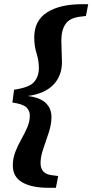

<svg xmlns="http://www.w3.org/2000/svg" viewBox="-20 -735 440 914"><path d="M39 -247 47 -308Q118 -318 141.5 -344Q165 -370 165 -412Q165 -446 154 -481Q143 -516 143 -557Q143 -637 204 -676Q265 -715 370 -715H400L389 -659L365 -656Q314 -651 293 -622Q272 -593 272 -543Q272 -519 273.5 -491Q275 -463 275 -440Q275 -374 234 -331.5Q193 -289 112 -278Q170 -271 197.5 -245Q225 -219 225 -178Q225 -143 212 -103.5Q199 -64 186 -26.5Q173 11 173 41Q173 93 227 99L257 103L246 159H211Q131 159 86 133Q41 107 41 53Q41 19 53 -12Q65 -43 81.5 -72Q98 -101 110 -129Q122 -157 122 -185Q122 -208 105.5 -224Q89 -240 39 -247Z"/></svg>

Font: Source Serif 4 SmText
Style: Bold Italic
Weight: 700
Italic angle: -12°
Designer: Frank Grießhammer
Foundry: Adobe
Version: Version 4.005;hotconv 1.1.0;makeotfexe 2.6.0